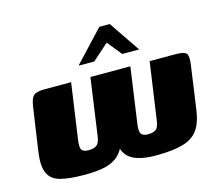

<svg xmlns="http://www.w3.org/2000/svg" viewBox="-90 -715 957 836"><g transform="rotate(-15 389.0 -297.0)"><path d="M195 6Q125 6 84.5 -5Q44 -16 30 -49Q16 -82 25 -144L53 -336Q58 -374 71 -386.5Q84 -399 119 -399H241L205 -147Q200 -112 209 -102.5Q218 -93 238 -93Q263 -93 275.5 -103Q288 -113 292 -144L328 -399H508L472 -144Q468 -113 477 -103Q486 -93 506 -93Q530 -93 542.5 -102.5Q555 -112 559 -148L595 -399H712Q751 -399 760.5 -387Q770 -375 764 -336L737 -144Q729 -85 706 -53Q683 -21 637.5 -8Q592 5 515 5Q466 5 433.5 -5.5Q401 -16 384.5 -37.5Q368 -59 366 -92H384Q370 -54 347.5 -33Q325 -12 289 -3Q253 6 195 6ZM291 -460 422 -600H469L564 -460H488L435 -525L362 -460Z"/></g></svg>

Font: Genos ExtraBold
Style: Italic
Weight: 800
Italic angle: -8°
Version: Version 1.010